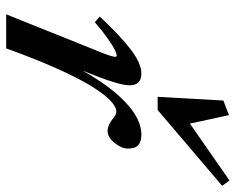

<svg xmlns="http://www.w3.org/2000/svg" viewBox="-91 -673 764 622"><g transform="rotate(90 291.0 -362.0)"><path d="M293.5 -490.7 305.7 -703.6 353 -721.7 380.4 -595.2 564.9 -723.6 582 -699.7 336.4 -490.7ZM26.4 0 139.2 -281.2Q164.1 -340.3 164.1 -353.5Q164.1 -357.9 159.7 -357.9Q154.3 -357.9 141.8 -352.1Q129.4 -346.2 105.2 -329.3Q81.1 -312.5 51.8 -287.1L33.7 -303.2Q97.2 -371.1 141.6 -404.5Q186 -438 217.8 -438Q256.3 -438 256.3 -399.9Q256.3 -368.2 225.6 -290L208.5 -247.1Q260.3 -339.4 313.7 -388.7Q367.2 -438 416 -438Q439.5 -438 450.4 -427.7Q461.4 -417.5 461.4 -394.5Q461.4 -374 443.1 -351.3Q424.8 -328.6 404.3 -328.6Q385.3 -328.6 362.3 -347.2Q351.6 -356.9 341.8 -356.9Q326.2 -356.9 305.7 -337.4Q285.2 -317.9 259.8 -277.1Q234.4 -236.3 202.6 -165.5Q170.9 -94.7 136.7 0Z"/></g></svg>

Font: Elstob 14pt
Style: Bold Italic
Weight: 700
Italic angle: -20°
Designer: Peter S. Baker
Version: Version 1.015